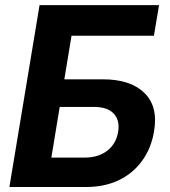

<svg xmlns="http://www.w3.org/2000/svg" viewBox="-20 -748 679 768"><path d="M17.6 0 138.2 -727.5H616.2L595.7 -605H266.1L237.3 -430.7H392.1Q501.5 -430.7 557.4 -376.5Q613.3 -322.3 596.2 -222.7Q585 -154.8 548.3 -104.5Q511.7 -54.2 454.8 -27.1Q397.9 0 324.7 0ZM185.5 -117.7H319.8Q373.5 -117.7 409.2 -145.3Q444.8 -172.9 452.6 -221.2Q460 -266.1 435.3 -293.2Q410.6 -320.3 356 -320.3H218.8Z"/></svg>

Font: Inter 20pt
Style: Bold Italic
Weight: 700
Italic angle: -9.3988°
Version: Version 4.001;git-66647c0bb